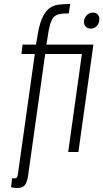

<svg xmlns="http://www.w3.org/2000/svg" viewBox="-20 -760 517 960"><path d="M52 132Q45 132 41 130L35 176Q44 178 51.5 179Q59 180 66 180Q92 180 103.5 166.5Q115 153 120 121L206 -490H417L423 -537H212L217 -567Q223 -612 230.5 -637.5Q238 -663 249.5 -675Q261 -687 279 -690Q297 -693 324 -693L331 -740Q298 -740 271 -736.5Q244 -733 223.5 -716Q203 -699 188.5 -664Q174 -629 165 -566L160 -537H93L87 -490H154L69 114Q67 123 64 127.5Q61 132 52 132ZM372 0 447 -537H396L321 0ZM400 -657Q398 -639 407.5 -628Q417 -617 434 -617Q450 -617 462 -628Q474 -639 476 -657Q479 -674 470 -685.5Q461 -697 445 -697Q428 -697 415.5 -685.5Q403 -674 400 -657Z"/></svg>

Font: Secuela ExtLt
Style: Italic
Weight: 200
Italic angle: -8°
Designer: Fernando Haro
Foundry: deFharo
Version: Version 1.704